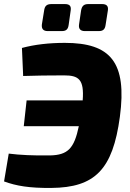

<svg xmlns="http://www.w3.org/2000/svg" viewBox="-26 -913 642 945"><path d="M209 -760H278C300 -760 309 -769 312 -791L322 -862C325 -883 317 -893 293 -893H228C204 -893 194 -884 191 -860L180 -792C178 -771 187 -760 209 -760ZM392 -760H460C482 -760 491 -769 494 -792L505 -862C508 -883 499 -893 476 -893H409C387 -893 377 -884 373 -861L363 -792C360 -771 370 -760 392 -760ZM293 -702C216 -702 145 -694 82 -677L88 -539C155 -541 207 -542 289 -542C361 -542 389 -523 381 -419H105L91 -292H362C339 -182 308 -150 220 -148C137 -147 72 -150 17 -157L-6 -20C54 2 118 13 227 12C441 10 529 -78 564 -338C600 -607 518 -702 293 -702Z"/></svg>

Font: Exo 2 Extra Bold
Style: Italic
Weight: 800
Italic angle: -8°
Designer: Natanael Gama
Version: Version 1.001;PS 001.001;hotconv 1.0.88;makeotf.lib2.5.64775